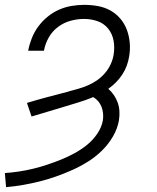

<svg xmlns="http://www.w3.org/2000/svg" viewBox="-27 -548 647 791"><path d="M-2 223 -7 165Q22 163 51.5 158.5Q81 154 110 147Q139 140 167.5 130.5Q196 121 224.5 109.5Q253 98 280.5 83Q308 68 332 48.5Q356 29 374 2.5Q392 -24 397 -53Q399 -67 397.5 -81.5Q396 -96 391 -108.5Q386 -121 377.5 -131Q369 -141 357 -148Q326 -135 294 -125.5Q262 -116 230 -106Q198 -96 166.5 -87Q135 -78 103 -68L84 -124Q127 -137 170 -148.5Q213 -160 256 -171L258 -172Q278 -177 298 -183Q318 -189 337.5 -197.5Q357 -206 374.5 -218.5Q392 -231 406 -247.5Q420 -264 429 -283.5Q438 -303 441 -322Q446 -352 441 -380Q436 -408 419 -429.5Q402 -451 375.5 -460.5Q349 -470 319 -470Q292 -470 264 -462.5Q236 -455 212 -437Q188 -419 173.5 -393Q159 -367 154 -339H89Q94 -365 104 -390.5Q114 -416 130.5 -438.5Q147 -461 169 -479Q191 -497 216 -508Q241 -519 267.5 -523.5Q294 -528 319 -528Q348 -528 376 -523Q404 -518 427.5 -505Q451 -492 468.5 -471.5Q486 -451 495.5 -425.5Q505 -400 507.5 -372Q510 -344 505 -315Q502 -296 495 -277Q488 -258 476.5 -240.5Q465 -223 450.5 -208.5Q436 -194 419 -182Q432 -171 442 -156.5Q452 -142 458 -125Q464 -108 465 -89.5Q466 -71 463 -52Q457 -18 438.5 14Q420 46 393.5 72Q367 98 336 117.5Q305 137 271.5 152Q238 167 204 179Q170 191 136 199.5Q102 208 67.5 214Q33 220 -2 223Z"/></svg>

Font: Iosevka SS04 Lt Ex Obl
Style: Regular
Weight: 300
Width: 7
Italic angle: -9°
Monospace: yes
Designer: Belleve Invis
Foundry: Belleve Invis
Version: Version 19.0.0; ttfautohint (v1.8.4)